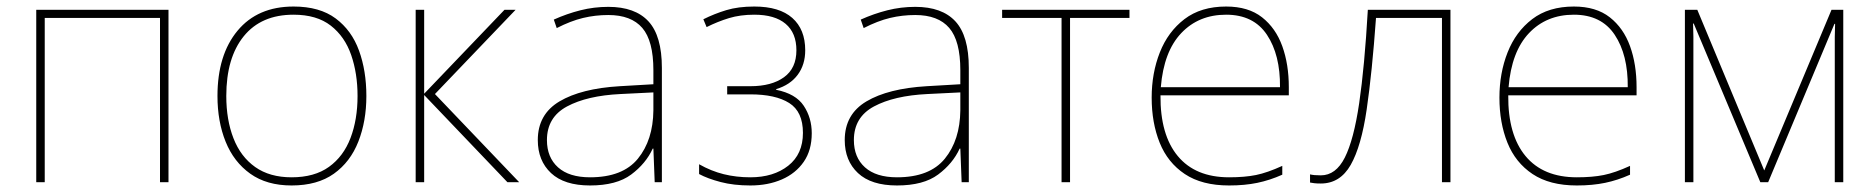

<svg xmlns="http://www.w3.org/2000/svg" viewBox="-20 -558 5725 588"><path d="M496 -528V0H470V-503H117V0H91V-528Z M1102 -264Q1102 -187 1077.5 -124.5Q1053 -62 1002.5 -26Q952 10 873 10Q797 10 746.5 -26Q696 -62 671 -124Q646 -186 646 -264Q646 -390 707.5 -464Q769 -538 879 -538Q959 -538 1008 -501.5Q1057 -465 1079.5 -403Q1102 -341 1102 -264ZM673 -264Q673 -191 695 -134.5Q717 -78 761.5 -46.5Q806 -15 873 -15Q943 -15 987.5 -47Q1032 -79 1053.5 -135.5Q1075 -192 1075 -264Q1075 -333 1055.5 -389.5Q1036 -446 993 -479.5Q950 -513 879 -513Q780 -513 726.5 -447Q673 -381 673 -264Z M1525 -528H1559L1312 -270L1570 0H1534L1279 -267V0H1253V-528H1279V-271Z M1843 -537Q1925 -537 1966 -492.5Q2007 -448 2007 -350V0H1985L1981 -103H1979Q1958 -57 1913 -23.5Q1868 10 1787 10Q1708 10 1667.5 -28Q1627 -66 1627 -129Q1627 -208 1693.5 -247.5Q1760 -287 1878 -294L1981 -300V-343Q1981 -433 1947 -472.5Q1913 -512 1843 -512Q1803 -512 1765.5 -503Q1728 -494 1685 -472L1676 -498Q1716 -516 1757.5 -526.5Q1799 -537 1843 -537ZM1880 -270Q1778 -265 1716.5 -232Q1655 -199 1655 -129Q1655 -76 1689 -45.5Q1723 -15 1787 -15Q1887 -15 1933.5 -72Q1980 -129 1981 -220V-275Z M2290 -538Q2367 -538 2406.5 -503Q2446 -468 2446 -404Q2446 -360 2423 -329Q2400 -298 2357 -285V-283Q2417 -271 2441.5 -234Q2466 -197 2466 -150Q2466 -98 2441.5 -62.5Q2417 -27 2374.5 -8.5Q2332 10 2278 10Q2227 10 2187 -0.5Q2147 -11 2121 -25V-55Q2158 -34 2196.5 -24.5Q2235 -15 2278 -15Q2349 -15 2394 -50.5Q2439 -86 2439 -151Q2439 -216 2397 -242.5Q2355 -269 2278 -269H2207V-294H2278Q2343 -294 2381 -321.5Q2419 -349 2419 -404Q2419 -457 2386 -485Q2353 -513 2290 -513Q2247 -513 2212.5 -502.5Q2178 -492 2144 -475L2134 -499Q2168 -516 2204.5 -527Q2241 -538 2290 -538Z M2783 -537Q2865 -537 2906 -492.5Q2947 -448 2947 -350V0H2925L2921 -103H2919Q2898 -57 2853 -23.5Q2808 10 2727 10Q2648 10 2607.5 -28Q2567 -66 2567 -129Q2567 -208 2633.5 -247.5Q2700 -287 2818 -294L2921 -300V-343Q2921 -433 2887 -472.5Q2853 -512 2783 -512Q2743 -512 2705.5 -503Q2668 -494 2625 -472L2616 -498Q2656 -516 2697.5 -526.5Q2739 -537 2783 -537ZM2820 -270Q2718 -265 2656.5 -232Q2595 -199 2595 -129Q2595 -76 2629 -45.5Q2663 -15 2727 -15Q2827 -15 2873.5 -72Q2920 -129 2921 -220V-275Z M3439 -503H3257V0H3231V-503H3049V-528H3439Z M3735 -538Q3803 -538 3845 -505Q3887 -472 3907 -416.5Q3927 -361 3927 -291V-266H3534Q3533 -145 3587 -80Q3641 -15 3744 -15Q3792 -15 3826.5 -22Q3861 -29 3907 -50V-23Q3869 -6 3830.5 2Q3792 10 3744 10Q3661 10 3608.5 -25Q3556 -60 3531.5 -121Q3507 -182 3507 -259Q3507 -334 3532 -397.5Q3557 -461 3607.5 -499.5Q3658 -538 3735 -538ZM3735 -513Q3651 -513 3597.5 -456.5Q3544 -400 3535 -291H3900Q3901 -390 3860 -451.5Q3819 -513 3735 -513Z M4422 0H4396V-503H4194Q4182 -336 4165.5 -223Q4149 -110 4116.5 -53Q4084 4 4025 4Q4012 4 4004.5 3Q3997 2 3992 1V-24Q4003 -21 4025 -21Q4071 -21 4098.5 -75.5Q4126 -130 4142.5 -242Q4159 -354 4169 -528H4422Z M4800 -538Q4868 -538 4910 -505Q4952 -472 4972 -416.5Q4992 -361 4992 -291V-266H4599Q4598 -145 4652 -80Q4706 -15 4809 -15Q4857 -15 4891.5 -22Q4926 -29 4972 -50V-23Q4934 -6 4895.5 2Q4857 10 4809 10Q4726 10 4673.5 -25Q4621 -60 4596.5 -121Q4572 -182 4572 -259Q4572 -334 4597 -397.5Q4622 -461 4672.5 -499.5Q4723 -538 4800 -538ZM4800 -513Q4716 -513 4662.5 -456.5Q4609 -400 4600 -291H4965Q4966 -390 4925 -451.5Q4884 -513 4800 -513Z M5625 -528V0H5599V-406Q5599 -427 5599 -445Q5599 -463 5600 -485H5598L5395 0H5371L5167 -486H5165Q5166 -464 5166 -445.5Q5166 -427 5166 -403V0H5140V-528H5178L5383 -36L5589 -528Z"/></svg>

Font: Noto Sans Thin
Style: Regular
Weight: 100
Designer: Monotype Design Team
Foundry: Monotype Imaging Inc.
Version: Version 2.007